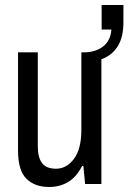

<svg xmlns="http://www.w3.org/2000/svg" viewBox="-20 -735 513 767"><path d="M176 12Q119 12 85.5 -21Q52 -54 52 -134V-526H131V-151Q131 -106 148 -83.5Q165 -61 204 -61Q246 -61 275.5 -100.5Q305 -140 305 -216V-526H324Q368 -529 395 -552Q422 -575 425 -617H386V-715H473V-645Q473 -531 385 -498V0H320L313 -72H308Q285 -27 251.5 -7.5Q218 12 176 12Z"/></svg>

Font: Archivo Condensed
Style: Regular
Weight: 400
Width: 3
Designer: Hector Gatti
Foundry: Omnibus-Type
Version: Version 2.001; ttfautohint (v1.8.3)